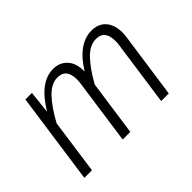

<svg xmlns="http://www.w3.org/2000/svg" viewBox="-93 -784 1034 1034"><g transform="rotate(-45 424.5 -267.0)"><path d="M767 -408Q767 -392 764 -372L711 0H653L705 -367Q708 -387 708 -403Q708 -485 641 -485Q594 -485 550.5 -440Q507 -395 463 -316L418 0H360L412 -367Q415 -387 415 -403Q415 -485 348 -485Q301 -485 257.5 -439.5Q214 -394 170 -313L126 0H68L142 -523H192L178 -394Q262 -534 363 -534Q414 -534 444.5 -500Q475 -466 474 -404Q555 -534 656 -534Q708 -534 737.5 -500.5Q767 -467 767 -408Z"/></g></svg>

Font: Fira Sans Light
Style: Italic
Weight: 300
Italic angle: -8°
Designer: bBox Type GmbH & Carrois Corporate GbR & Edenspiekermann AG
Foundry: bBox Type GmbH & Carrois Corporate GbR & Edenspiekermann AG
Version: Version 4.301